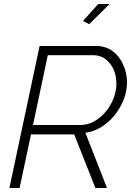

<svg xmlns="http://www.w3.org/2000/svg" viewBox="-20 -940 664 960"><path d="M27 0 178 -710H460Q509 -710 543.5 -684Q578 -658 596.5 -616Q615 -574 615 -528Q615 -484 598.5 -442Q582 -400 553.5 -364.5Q525 -329 487.5 -305.5Q450 -282 407 -276L515 0H457L351 -268H135L78 0ZM380 -315Q418 -315 450.5 -333Q483 -351 508.5 -381.5Q534 -412 548 -448.5Q562 -485 562 -522Q562 -561 548 -592.5Q534 -624 508 -644Q482 -664 447 -664H219L145 -315ZM426 -819 395 -835 471 -920H528Z"/></svg>

Font: Raleway Thin Light
Style: Italic
Weight: 300
Italic angle: -12°
Version: Version 4.026